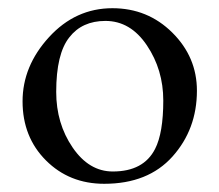

<svg xmlns="http://www.w3.org/2000/svg" viewBox="-20 -434 535 468"><path d="M254 -414Q340 -414 400 -354.5Q460 -295 460 -213Q460 -119 400.5 -52.5Q341 14 234 14Q149 14 92 -43Q35 -100 35 -187Q35 -273 99.5 -343.5Q164 -414 254 -414ZM237 -383Q180 -383 149 -343Q117 -303 117 -210Q117 -133 157 -74.5Q197 -16 255 -16Q330 -16 358 -71Q378 -110 378 -189Q378 -264 338 -323.5Q298 -383 237 -383Z"/></svg>

Font: EB Garamond SC 12
Style: Regular
Weight: 400
Version: Version 0.016 ; ttfautohint (v0.97) -l 8 -r 50 -G 200 -x 0 -